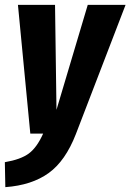

<svg xmlns="http://www.w3.org/2000/svg" viewBox="-42 -551 538 792"><path d="M271 2Q228 113 158.5 163Q89 213 -20 221L-22 118Q43 107 76.5 82.5Q110 58 136 0H83L32 -531H185L191 -98L320 -531H476Z"/></svg>

Font: Fira Sans Extra Condensed
Style: Bold Italic
Weight: 700
Width: 3
Italic angle: -8°
Designer: Carrois Corporate & Edenspiekermann AG
Foundry: Carrois Corporate GbR & Edenspiekermann AG
Version: Version 4.203